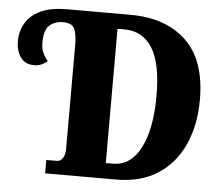

<svg xmlns="http://www.w3.org/2000/svg" viewBox="-51 -772 960 829"><g transform="rotate(5 429.0 -357.0)"><path d="M174 0V-58H220Q236 -58 245.5 -73Q255 -88 255 -114V-558Q255 -611 244 -634Q233 -657 193 -657Q160 -657 136.5 -637Q113 -617 113 -561Q113 -536 121 -518.5Q129 -501 143 -483Q130 -473 117 -467Q104 -461 85 -461Q47 -461 27 -488.5Q7 -516 7 -559Q7 -601 27.5 -636.5Q48 -672 92 -693Q136 -714 208 -714H481Q635 -714 723.5 -629.5Q812 -545 812 -375Q812 -265 774 -180.5Q736 -96 662.5 -48Q589 0 481 0ZM461 -67Q540 -67 582 -150.5Q624 -234 624 -375Q624 -516 582 -582.5Q540 -649 461 -649H431V-67Z"/></g></svg>

Font: Noto Serif Condensed Black
Style: Regular
Weight: 900
Width: 3
Designer: Monotype Design Team
Foundry: Monotype Imaging Inc.
Version: Version 2.015; ttfautohint (v1.8.4.7-5d5b)